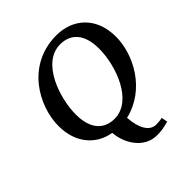

<svg xmlns="http://www.w3.org/2000/svg" viewBox="-250 -893 1290 1290"><g transform="rotate(-45 395.0 -248.0)"><path d="M498 229C539 229 564 225 612 212L603 168C582 173 565 174 544 174C485 174 445 108 439 3C658 -48 772 -266 772 -434C772 -628 644 -725 495 -725C214 -725 74 -474 74 -282C74 -121 168 -16 297 4C305 114 379 229 498 229ZM375 -51C283 -51 211 -110 211 -256C211 -411 295 -664 470 -664C567 -664 635 -601 635 -458C635 -296 547 -51 375 -51Z"/></g></svg>

Font: Noto Serif Semi
Style: Italic
Weight: 600
Italic angle: -12°
Designer: Monotype Design Team
Foundry: Monotype Imaging Inc.
Version: Version 1.901